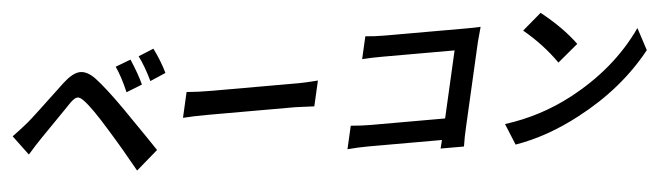

<svg xmlns="http://www.w3.org/2000/svg" viewBox="-49 -954 4098 1187"><g transform="rotate(-5 2000.0 -361.0)"><path d="M782 -693Q822 -600 839 -533L740 -494Q717 -593 687 -657ZM929 -748Q969 -667 990 -592L893 -550Q867 -643 834 -709ZM15 -284Q57 -314 114 -360Q147 -387 358 -586Q417 -640 461 -643Q507 -646 556 -595Q617 -530 713 -392Q874 -158 897 -122L763 -6Q689 -140 610 -268Q521 -415 472 -466Q450 -489 434 -488Q417 -487 389 -460Q392 -462 190 -256Q155 -220 105 -163Z M1110 -463Q1181 -457 1270 -457H1807Q1846 -457 1925 -463L1889 -306L1773 -311H1236Q1137 -311 1074 -306Z M2644 22Q2648 6 2657 -30H2201Q2138 -30 2070 -24L2103 -167Q2172 -161 2227 -161H2688L2783 -575H2334Q2266 -575 2209 -571L2241 -710Q2296 -704 2364 -704H2867Q2921 -704 2956 -706Q2937 -637 2931 -614L2812 -96Q2798 -38 2789 22Z M3333 -760Q3463 -657 3542 -549L3416 -444Q3334 -562 3216 -660ZM3054 -94Q3276 -124 3468 -225Q3754 -375 3921 -614L3967 -473Q3790 -250 3511 -103Q3308 5 3108 38Z"/></g></svg>

Font: KaiGen Gothic CN Bold
Style: Bold
Weight: 700
Designer: Ryoko NISHIZUKA  (kana & ideographs); Paul D. Hunt (Latin, Greek & Cyrillic); Wenlong ZHANG  (bopomofo); Sandoll Communi
Foundry: Adobe Systems Incorporated
Version: Version 1.002.20150501